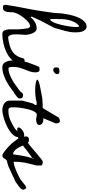

<svg xmlns="http://www.w3.org/2000/svg" viewBox="424 -1189 766 1654"><g transform="rotate(90 807.0 -362.0)"><path d="M223.6 -219.7Q221.7 -223.6 217.3 -231Q212.9 -238.3 207 -238.3Q188.5 -238.3 169.4 -222.2Q150.4 -206.1 133.3 -184.1Q116.2 -162.1 104 -139.6Q91.8 -117.2 88.9 -104.5Q85 -91.8 85 -74.2Q85 -56.6 82.5 -41Q80.1 -25.4 71.8 -14.6Q63.5 -3.9 43 -3.9Q30.3 -3.9 25.9 -9.3Q21.5 -14.6 21.5 -27.3Q28.3 -74.2 33.7 -104.5Q39.1 -134.8 43.5 -157.7Q47.9 -180.7 52.2 -202.6Q56.6 -224.6 62.5 -255.9Q68.4 -287.1 75.2 -332.5Q82 -377.9 91.8 -448.2Q91.8 -462.9 93.8 -489.7Q95.7 -516.6 101.1 -547.4Q106.4 -578.1 115.2 -609.9Q124 -641.6 137.2 -667Q150.4 -692.4 168 -708.5Q185.5 -724.6 209 -724.6Q225.6 -724.6 235.8 -713.4Q246.1 -702.1 251.5 -686.5Q256.8 -670.9 257.8 -653.8Q258.8 -636.7 258.8 -626Q258.8 -601.6 254.9 -579.6Q251 -557.6 245.1 -535.6Q239.3 -513.7 232.4 -491.7Q225.6 -469.7 220.7 -448.2L158.2 -329.1L123 -252.9L127.9 -242.2Q148.4 -266.6 169.9 -279.8Q191.4 -293 223.6 -294.9Q238.3 -295.9 248.5 -286.1Q258.8 -276.4 265.6 -261.2Q272.5 -246.1 275.9 -230.5Q279.3 -214.8 280.3 -205.1Q280.3 -199.2 279.3 -186.5Q278.3 -173.8 277.3 -157.2Q276.4 -140.6 275.9 -122.6Q275.4 -104.5 277.3 -88.9Q279.3 -73.2 285.6 -62Q292 -50.8 302.7 -48.8Q340.8 -53.7 370.6 -62Q400.4 -70.3 422.9 -85.4Q445.3 -100.6 460.4 -124Q475.6 -147.5 483.4 -181.6Q490.2 -191.4 502.9 -191.4Q517.6 -191.4 522 -180.7Q526.4 -169.9 526.4 -157.2Q526.4 -118.2 501.5 -88.4Q476.6 -58.6 438.5 -39.1Q400.4 -19.5 356.4 -9.3Q312.5 1 275.4 1Q252 1 243.2 -15.1Q234.4 -31.2 232.9 -54.2Q231.4 -77.1 232.4 -100.6Q233.4 -124 232.4 -138.7Q232.4 -143.6 231.4 -154.8Q230.5 -166 229 -178.7Q227.5 -191.4 225.6 -203.1Q223.6 -214.8 223.6 -219.7ZM143.6 -454.1Q143.6 -451.2 143.6 -444.3Q143.6 -437.5 144 -431.6Q144.5 -425.8 144.5 -420.9Q144.5 -416 144.5 -415L149.4 -410.2Q159.2 -416 167.5 -430.7Q175.8 -445.3 182.6 -465.8Q189.5 -486.3 194.8 -509.3Q200.2 -532.2 204.1 -554.7Q208 -577.1 210.4 -595.7Q212.9 -614.3 212.9 -626Q212.9 -629.9 212.4 -640.6Q211.9 -651.4 210.9 -653.3L206.1 -663.1Q182.6 -644.5 169.9 -619.1Q157.2 -593.8 151.4 -566.4Q145.5 -539.1 144.5 -509.8Q143.6 -480.5 143.6 -454.1Z M513.7 -205.1Q514.6 -210 519.5 -222.7Q524.4 -235.4 529.8 -250Q535.2 -264.6 540 -277.3Q544.9 -290 546.9 -294.9Q552.7 -310.5 558.1 -315.4Q563.5 -320.3 578.1 -320.3Q593.8 -320.3 598.6 -309.6Q603.5 -298.8 603.5 -284.2Q603.5 -258.8 596.2 -237.8Q588.9 -216.8 580.1 -195.8Q571.3 -174.8 564 -150.9Q556.6 -127 556.6 -95.7Q556.6 -91.8 556.6 -84.5Q556.6 -77.1 557.6 -69.8Q558.6 -62.5 561.5 -57.1Q564.5 -51.8 569.3 -51.8Q594.7 -51.8 620.6 -62Q646.5 -72.3 671.4 -86.4Q696.3 -100.6 719.2 -117.7Q742.2 -134.8 760.7 -147.5Q767.6 -152.3 771 -157.2Q774.4 -162.1 777.3 -166.5Q780.3 -170.9 784.7 -174.3Q789.1 -177.7 798.8 -177.7Q811.5 -177.7 819.8 -172.4Q828.1 -167 828.1 -153.3Q828.1 -147.5 827.6 -142.6Q827.1 -137.7 822.3 -133.8Q821.3 -130.9 814.9 -126Q808.6 -121.1 801.8 -115.7Q794.9 -110.4 789.1 -106Q783.2 -101.6 780.3 -100.6Q779.3 -100.6 774.9 -98.1Q770.5 -95.7 769.5 -95.7Q768.6 -94.7 767.1 -93.3Q765.6 -91.8 765.6 -90.8Q745.1 -75.2 721.2 -59.1Q697.3 -43 670.9 -29.8Q644.5 -16.6 616.7 -7.8Q588.9 1 561.5 1Q538.1 1 525.9 -11.2Q513.7 -23.4 507.8 -42Q502 -60.5 501 -81.1Q500 -101.6 500 -118.2ZM560.5 -461.9Q560.5 -479.5 567.4 -485.4Q574.2 -491.2 591.8 -491.2Q600.6 -491.2 609.4 -487.8Q618.2 -484.4 618.2 -471.7Q618.2 -459 606 -448.2Q593.8 -437.5 582 -437.5Q570.3 -437.5 565.4 -444.8Q560.5 -452.1 560.5 -461.9Z M871.1 -261.7Q873 -265.6 878.9 -273.9Q884.8 -282.2 884.8 -288.1V-291Q884.8 -292 882.8 -293.5Q880.9 -294.9 879.9 -294.9H862.3Q836.9 -287.1 805.2 -284.2Q773.4 -281.2 743.7 -282.2Q713.9 -283.2 692.4 -287.6Q670.9 -292 667 -297.9Q663.1 -303.7 681.6 -312Q700.2 -320.3 752 -329.1Q754.9 -329.1 765.1 -331.5Q775.4 -334 787.6 -335.9Q799.8 -337.9 810.5 -340.3Q821.3 -342.8 824.2 -342.8Q828.1 -343.8 840.8 -344.2Q853.5 -344.7 866.7 -345.7Q879.9 -346.7 892.1 -346.7Q904.3 -346.7 909.2 -346.7L914.1 -352.5L990.2 -480.5Q994.1 -487.3 1004.4 -491.2Q1014.6 -495.1 1020.5 -495.1Q1033.2 -495.1 1038.1 -484.9Q1043 -474.6 1043 -464.8Q1043 -463.9 1042.5 -462.9Q1042 -461.9 1042 -460.9V-457L999 -352.5V-346.7Q1001 -352.5 1006.3 -352.5Q1011.7 -352.5 1014.6 -352.5Q1029.3 -352.5 1043 -342.8Q1056.6 -333 1056.6 -316.4Q1056.6 -308.6 1051.8 -303.7Q1046.9 -298.8 1040 -295.9Q1033.2 -293 1025.4 -291.5Q1017.6 -290 1011.7 -290Q1000 -290 989.7 -293Q979.5 -295.9 967.8 -295.9Q957 -295.9 948.2 -284.7Q939.5 -273.4 932.1 -255.4Q924.8 -237.3 919.9 -214.8Q915 -192.4 911.1 -170.9Q907.2 -149.4 905.8 -130.9Q904.3 -112.3 904.3 -102.5Q904.3 -98.6 904.8 -86.9Q905.3 -75.2 905.3 -71.3Q906.2 -65.4 910.2 -61Q914.1 -56.6 918 -51.8H940.4Q979.5 -51.8 1018.1 -69.3Q1056.6 -86.9 1090.8 -109.4Q1092.8 -110.4 1100.1 -118.7Q1107.4 -127 1116.2 -135.3Q1125 -143.6 1132.3 -150.4Q1139.6 -157.2 1142.6 -157.2Q1149.4 -157.2 1155.3 -150.4Q1161.1 -143.6 1161.1 -135.7Q1161.1 -117.2 1147.9 -99.6Q1134.8 -82 1114.3 -66.9Q1093.8 -51.8 1067.4 -39.1Q1041 -26.4 1015.1 -17.6Q989.3 -8.8 966.3 -3.9Q943.4 1 928.7 1Q915 1 900.4 -2.4Q885.7 -5.9 874 -13.7Q862.3 -21.5 854.5 -33.2Q846.7 -44.9 846.7 -62.5V-170.9Z M1171.9 -137.7Q1164.1 -133.8 1155.3 -133.3Q1146.5 -132.8 1137.7 -132.8Q1128.9 -132.8 1120.1 -132.3Q1111.3 -131.8 1102.5 -127.9Q1085.9 -126 1081.1 -130.4Q1076.2 -134.8 1078.1 -142.6Q1080.1 -150.4 1088.9 -160.2Q1097.7 -169.9 1108.9 -176.8Q1120.1 -183.6 1133.3 -186.5Q1146.5 -189.5 1157.2 -185.5Q1152.3 -203.1 1158.2 -215.8Q1164.1 -228.5 1181.6 -228.5Q1190.4 -228.5 1197.8 -227.1Q1205.1 -225.6 1209 -218.8Q1223.6 -227.5 1248 -248.5Q1272.5 -269.5 1298.3 -291.5Q1324.2 -313.5 1345.7 -330.6Q1367.2 -347.7 1375 -347.7Q1377.9 -347.7 1382.8 -347.2Q1387.7 -346.7 1393.1 -344.7Q1398.4 -342.8 1401.9 -340.3Q1405.3 -337.9 1405.3 -333V-291Q1398.4 -263.7 1392.1 -239.7Q1385.7 -215.8 1381.3 -192.9Q1377 -169.9 1375 -146.5Q1373 -123 1373 -96.7Q1388.7 -96.7 1410.6 -103.5Q1432.6 -110.4 1455.1 -120.1Q1477.5 -129.9 1497.1 -140.1Q1516.6 -150.4 1528.3 -157.2Q1530.3 -158.2 1537.1 -164.1Q1543.9 -169.9 1551.8 -176.3Q1559.6 -182.6 1566.9 -188Q1574.2 -193.4 1576.2 -195.3Q1578.1 -197.3 1585.9 -200.7Q1593.8 -204.1 1594.7 -205.1Q1598.6 -206.1 1602.1 -202.6Q1605.5 -199.2 1608.4 -194.8Q1611.3 -190.4 1612.8 -186Q1614.3 -181.6 1614.3 -180.7Q1614.3 -170.9 1606.4 -161.1Q1598.6 -151.4 1587.9 -143.1Q1577.1 -134.8 1565.9 -127.4Q1554.7 -120.1 1548.8 -114.3Q1541 -110.4 1522 -101.6Q1502.9 -92.8 1481.4 -83Q1460 -73.2 1440.9 -64.5Q1421.9 -55.7 1414.1 -51.8Q1412.1 -50.8 1405.3 -49.3Q1398.4 -47.9 1390.6 -44.9Q1382.8 -42 1375.5 -40.5Q1368.2 -39.1 1366.2 -38.1Q1357.4 -35.2 1353 -28.3Q1348.6 -21.5 1344.2 -14.6Q1339.8 -7.8 1333.5 -2.9Q1327.1 2 1313.5 0Q1312.5 -1 1305.2 -4.4Q1297.9 -7.8 1295.9 -9.8Q1272.5 -26.4 1255.9 -41Q1239.3 -55.7 1225.6 -69.8Q1211.9 -84 1199.7 -100.6Q1187.5 -117.2 1171.9 -137.7ZM1233.4 -176.8Q1240.2 -162.1 1246.6 -148.4Q1252.9 -134.8 1261.7 -122.6Q1270.5 -110.4 1281.7 -101.6Q1293 -92.8 1309.6 -90.8Q1311.5 -105.5 1314.5 -126Q1317.4 -146.5 1321.3 -168.9Q1325.2 -191.4 1330.6 -213.4Q1335.9 -235.4 1342.8 -252H1333Q1317.4 -241.2 1303.7 -230.5Q1291 -220.7 1278.3 -211.4Q1265.6 -202.1 1257.8 -195.3Q1256.8 -194.3 1254.9 -192.4Q1252.9 -190.4 1252 -190.4Q1251 -188.5 1243.2 -183.6Q1235.4 -178.7 1233.4 -176.8ZM1342.8 -266.6Q1339.8 -266.6 1339.8 -262.2Q1339.8 -257.8 1342.8 -257.8Q1346.7 -257.8 1346.7 -262.2Q1346.7 -266.6 1342.8 -266.6Z"/></g></svg>

Font: Cedarville Cursive
Style: Regular
Weight: 400
Designer: Kimberly Geswein
Foundry: Kimberly Geswein
Version: Version 1.001 2010